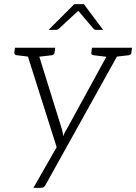

<svg xmlns="http://www.w3.org/2000/svg" viewBox="-20 -729 656 925"><path d="M141 176 253 -20 101 -499H143Q151 -499 155 -495Q159 -491 160 -486L279 -104Q280 -98 282 -89.5Q284 -81 285 -73Q287 -79 289 -84Q291 -89 293.5 -94Q296 -99 300 -104L509 -486Q512 -492 517.5 -495.5Q523 -499 528 -499H567L201 159Q198 166 192.5 171Q187 176 177 176ZM135 -482 137 -499H182L180 -482ZM493 -482 495 -499H541L539 -482ZM146 -499 135 -454 60 -463Q54 -464 51.5 -467Q49 -470 49 -476L52 -499ZM246 -499 243 -476Q242 -470 238.5 -467Q235 -464 230 -463L153 -454L152 -499ZM516 -499 505 -454 430 -463Q425 -464 422 -467Q419 -470 420 -476L423 -499ZM616 -499 613 -476Q613 -470 609.5 -467Q606 -464 601 -463L524 -454L523 -499ZM214 -585 338 -709H384L477 -585H443Q435 -585 430 -591L357 -677L264 -591Q262 -589 258 -587Q254 -585 250 -585Z"/></svg>

Font: Aleo Light
Style: Italic
Weight: 300
Italic angle: -7°
Designer: Alessio Laiso
Foundry: Alessio Laiso
Version: Version 2.001;gftools[0.9.29]